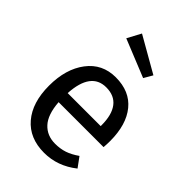

<svg xmlns="http://www.w3.org/2000/svg" viewBox="-236 -903 1016 1016"><g transform="rotate(45 272.0 -394.5)"><path d="M409.2 -687 380.9 -638.2 168.9 -724.1 210 -800.8ZM493.2 -278.8Q493.2 -256.3 491.2 -231.9H154.8Q161.1 -144.5 198.7 -103.8Q236.3 -63 296.9 -63Q335.4 -63 367.4 -73.7Q399.4 -84.5 434.1 -108.9L474.1 -54.2Q390.1 12.2 290 12.2Q180.2 12.2 118.7 -59.8Q57.1 -131.8 57.1 -257.8Q57.1 -382.8 116.2 -460.9Q175.3 -539.1 275.9 -539.1Q380.9 -539.1 437 -470.2Q493.2 -401.4 493.2 -278.8ZM401.9 -299.8V-306.2Q401.9 -384.3 370.6 -425Q339.4 -465.8 277.8 -465.8Q164.6 -465.8 154.8 -299.8Z"/></g></svg>

Font: FiraGO
Style: Regular
Weight: 400
Designer: bBox Type
Foundry: bBox Type GmbH
Version: Version 1.001;PS 001.001;hotconv 1.0.88;makeotf.lib2.5.64775